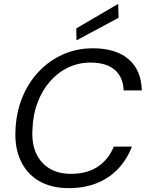

<svg xmlns="http://www.w3.org/2000/svg" viewBox="-20 -962 759 994"><path d="M336 12Q245 12 182 -25Q119 -62 87.5 -129Q56 -196 60 -284Q63 -376 94 -454Q125 -532 179.5 -590Q234 -648 305.5 -680Q377 -712 461 -712Q580 -712 646 -655Q712 -598 714 -494H620Q618 -561 575 -599.5Q532 -638 448 -638Q386 -638 332 -612Q278 -586 237.5 -539Q197 -492 173.5 -428.5Q150 -365 148 -290Q144 -218 167.5 -167.5Q191 -117 236.5 -89.5Q282 -62 348 -62Q432 -62 487.5 -100Q543 -138 569 -203H663Q637 -136 591 -87.5Q545 -39 480.5 -13.5Q416 12 336 12ZM376 -753 375 -815 592 -942 594 -870Z"/></svg>

Font: DM Sans 16pt
Style: Italic
Weight: 400
Italic angle: -10°
Version: Version 4.004;gftools[0.9.30]